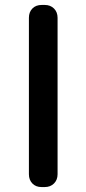

<svg xmlns="http://www.w3.org/2000/svg" viewBox="-20 -757 349 777"><path d="M148 0Q125 0 111 -14.5Q97 -29 97 -52V-685Q97 -708 111 -722.5Q125 -737 149 -737H161Q184 -737 198.5 -722.5Q213 -708 213 -685V-52Q213 -29 198.5 -14.5Q184 0 161 0Z"/></svg>

Font: Chiron GoRound TC M
Style: Regular
Weight: 500
Designer: Ryoko NISHIZUKA 西塚涼子 (kana, bopomofo & ideographs); Paul D. Hunt (Latin, Greek & Cyrillic); Sandoll Communications 산돌커뮤니
Foundry: Adobe
Version: Version 1.000;hotconv 1.1.1;makeotfexe 2.6.0